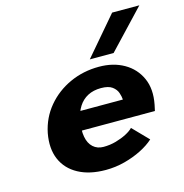

<svg xmlns="http://www.w3.org/2000/svg" viewBox="-102 -767 834 872"><g transform="rotate(-15 315.0 -331.5)"><path d="M290 10Q214 10 161.5 -18.5Q109 -47 87 -98.5Q65 -150 78 -220Q92 -289 135.5 -341Q179 -393 242.5 -422Q306 -451 380 -451Q447 -451 497 -422.5Q547 -394 570.5 -342Q594 -290 580 -219L574 -191H201L218 -279H447Q446 -294 440 -311.5Q434 -329 416.5 -342Q399 -355 364 -355Q328 -355 301.5 -341Q275 -327 258.5 -301Q242 -275 235 -239Q227 -194 233 -161.5Q239 -129 258.5 -111.5Q278 -94 307 -94Q338 -94 366 -102Q394 -110 416 -121.5Q438 -133 449 -145L520 -72Q496 -50 459.5 -31.5Q423 -13 379.5 -1.5Q336 10 290 10ZM349 -494 502 -673H630L461 -494Z"/></g></svg>

Font: Teachers
Style: Italic
Weight: 400
Italic angle: -11°
Designer: Alfredo Marco Pradil, Chank Diesel
Version: Version 1.001